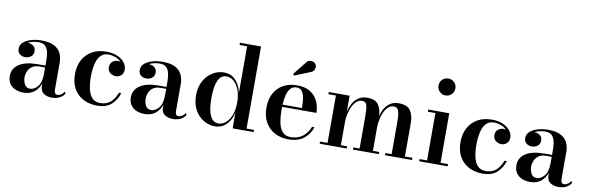

<svg xmlns="http://www.w3.org/2000/svg" viewBox="-51 -1215 5167 1682"><g transform="rotate(10 2532.0 -374.0)"><path d="M184.5 10Q119.5 10 80.8 -23.2Q42 -56.5 42 -113.5Q42 -180.5 99.8 -218.8Q157.5 -257 264 -257H334V-304.5Q334 -340.5 327.5 -373.5Q321 -406.5 301.2 -427.5Q281.5 -448.5 241.5 -448.5Q219 -448.5 193.2 -443.2Q167.5 -438 146.5 -427Q174.5 -427 196.5 -411Q218.5 -395 218.5 -365Q218.5 -331.5 196 -315.2Q173.5 -299 146.5 -299Q116.5 -299 96.8 -315.8Q77 -332.5 77 -363Q77 -398 104.5 -421.2Q132 -444.5 174.5 -456.2Q217 -468 262.5 -468Q336 -468 377.2 -445.5Q418.5 -423 435.5 -386Q452.5 -349 452.5 -304.5V-62Q452.5 -45.5 458.8 -34Q465 -22.5 483.5 -22.5Q496 -22.5 512.8 -32.5Q529.5 -42.5 539 -61L550 -46.5Q536 -21 506.2 -5.5Q476.5 10 436 10Q393 10 363.5 -10.5Q334 -31 334 -78.5V-100Q317.5 -48.5 279 -19.2Q240.5 10 184.5 10ZM236 -34Q272 -34 303 -70.2Q334 -106.5 334 -182.5V-240H283.5Q243 -240 218.5 -222.2Q194 -204.5 182.8 -178Q171.5 -151.5 171.5 -126Q171.5 -89.5 187 -61.8Q202.5 -34 236 -34Z M838.5 10Q771.5 10 717.8 -17.2Q664 -44.5 632.8 -98Q601.5 -151.5 601.5 -230Q601.5 -299 629.2 -353Q657 -407 710.5 -438.5Q764 -470 841 -470Q896.5 -470 937.8 -452Q979 -434 1001.8 -405Q1024.5 -376 1024.5 -342.5Q1024.5 -309.5 1004.2 -291Q984 -272.5 955.5 -272.5Q931 -272.5 907.2 -289Q883.5 -305.5 883.5 -341.5Q883.5 -373 905.2 -390.5Q927 -408 955.5 -408Q965.5 -408 975 -405.5Q953.5 -426 923 -437.2Q892.5 -448.5 863.5 -448.5Q824.5 -448.5 800.5 -428Q776.5 -407.5 764 -374.5Q751.5 -341.5 747 -303.5Q742.5 -265.5 742.5 -230Q742.5 -173 752.8 -124.5Q763 -76 789 -46.5Q815 -17 862 -17Q921.5 -17 956.2 -50.2Q991 -83.5 1010 -134.5H1030.5Q1011 -71 965.5 -30.5Q920 10 838.5 10Z M1261.5 10Q1196.5 10 1157.8 -23.2Q1119 -56.5 1119 -113.5Q1119 -180.5 1176.8 -218.8Q1234.5 -257 1341 -257H1411V-304.5Q1411 -340.5 1404.5 -373.5Q1398 -406.5 1378.2 -427.5Q1358.5 -448.5 1318.5 -448.5Q1296 -448.5 1270.2 -443.2Q1244.5 -438 1223.5 -427Q1251.5 -427 1273.5 -411Q1295.5 -395 1295.5 -365Q1295.5 -331.5 1273 -315.2Q1250.5 -299 1223.5 -299Q1193.5 -299 1173.8 -315.8Q1154 -332.5 1154 -363Q1154 -398 1181.5 -421.2Q1209 -444.5 1251.5 -456.2Q1294 -468 1339.5 -468Q1413 -468 1454.2 -445.5Q1495.5 -423 1512.5 -386Q1529.5 -349 1529.5 -304.5V-62Q1529.5 -45.5 1535.8 -34Q1542 -22.5 1560.5 -22.5Q1573 -22.5 1589.8 -32.5Q1606.5 -42.5 1616 -61L1627 -46.5Q1613 -21 1583.2 -5.5Q1553.5 10 1513 10Q1470 10 1440.5 -10.5Q1411 -31 1411 -78.5V-100Q1394.5 -48.5 1356 -19.2Q1317.5 10 1261.5 10ZM1313 -34Q1349 -34 1380 -70.2Q1411 -106.5 1411 -182.5V-240H1360.5Q1320 -240 1295.5 -222.2Q1271 -204.5 1259.8 -178Q1248.5 -151.5 1248.5 -126Q1248.5 -89.5 1264 -61.8Q1279.5 -34 1313 -34Z M1886 9.5Q1833 9.5 1785.5 -19Q1738 -47.5 1708.2 -101Q1678.5 -154.5 1678.5 -229.5Q1678.5 -304.5 1708.2 -358.2Q1738 -412 1785.5 -440.8Q1833 -469.5 1886 -469.5Q1946.5 -469.5 1987.5 -429Q2028.5 -388.5 2044.5 -318V-730.5H1977.5V-750H2165V-19.5H2231.5V0H2044.5V-141Q2028.5 -71 1987.5 -30.8Q1946.5 9.5 1886 9.5ZM1914 -20.5Q1946.5 -20.5 1976.5 -44.8Q2006.5 -69 2025.5 -115.5Q2044.5 -162 2044.5 -229.5Q2044.5 -297 2025.5 -344Q2006.5 -391 1976.5 -415.2Q1946.5 -439.5 1914 -439.5Q1815 -439.5 1815 -229.5Q1815 -20.5 1914 -20.5Z M2540.5 10Q2473.5 10 2420 -18Q2366.5 -46 2335.5 -99.8Q2304.5 -153.5 2304.5 -230Q2304.5 -306.5 2334 -360Q2363.5 -413.5 2415.8 -441.5Q2468 -469.5 2535.5 -469.5Q2608.5 -469.5 2654.5 -440.2Q2700.5 -411 2722 -363.2Q2743.5 -315.5 2743.5 -261H2438.5Q2438 -249 2438 -236Q2438 -174.5 2447.8 -123.8Q2457.5 -73 2483.2 -43Q2509 -13 2557 -13Q2622 -13 2665.2 -47.2Q2708.5 -81.5 2727.5 -134.5H2749Q2729.5 -72.5 2678.2 -31.2Q2627 10 2540.5 10ZM2535.5 -450.5Q2501.5 -450.5 2481.2 -427.8Q2461 -405 2451.2 -366.5Q2441.5 -328 2439 -281H2612Q2611.5 -308.5 2609.5 -338.2Q2607.5 -368 2600 -393.5Q2592.5 -419 2577.2 -434.8Q2562 -450.5 2535.5 -450.5ZM2494.5 -549 2483.5 -562 2576 -677.5Q2588.5 -696 2605.8 -700Q2623 -704 2638.2 -698Q2653.5 -692 2661 -680.5Q2673.5 -661 2664.5 -636.2Q2655.5 -611.5 2629 -603.5Z M3004 -460V-321Q3013.5 -359 3032.5 -393Q3051.5 -427 3083 -448.2Q3114.5 -469.5 3161 -469.5Q3232 -469.5 3259.5 -430Q3287 -390.5 3289 -329Q3298 -365.5 3316.5 -397.5Q3335 -429.5 3365.8 -449.5Q3396.5 -469.5 3442 -469.5Q3516 -469.5 3544.8 -427.2Q3573.5 -385 3573.5 -319.5V-19.5H3640.5V0H3399.5V-19.5H3455.5V-308.5Q3455.5 -371.5 3445.5 -403Q3435.5 -434.5 3403.5 -434.5Q3374 -434.5 3352.5 -414.8Q3331 -395 3316.8 -363.2Q3302.5 -331.5 3295.8 -295.2Q3289 -259 3289 -226.5V-19.5H3345V0H3114.5V-19.5H3170.5V-308.5Q3170.5 -371.5 3162.2 -403Q3154 -434.5 3122 -434.5Q3093.5 -434.5 3071.2 -414.8Q3049 -395 3034 -363.2Q3019 -331.5 3011.5 -295.2Q3004 -259 3004 -226.5V-19.5H3059.5V0H2818.5V-19.5H2885.5V-440.5H2818.5V-460Z M3830.5 -608Q3799 -608 3777.2 -630Q3755.5 -652 3755.5 -683.5Q3755.5 -715 3777.2 -736.8Q3799 -758.5 3830.5 -758.5Q3862 -758.5 3883.8 -736.8Q3905.5 -715 3905.5 -683.5Q3905.5 -652 3883.8 -630Q3862 -608 3830.5 -608ZM3890.5 -460V-19.5H3957V0H3704V-19.5H3770.5V-440.5H3704V-460Z M4268 10Q4201 10 4147.2 -17.2Q4093.5 -44.5 4062.2 -98Q4031 -151.5 4031 -230Q4031 -299 4058.8 -353Q4086.5 -407 4140 -438.5Q4193.5 -470 4270.5 -470Q4326 -470 4367.2 -452Q4408.5 -434 4431.2 -405Q4454 -376 4454 -342.5Q4454 -309.5 4433.8 -291Q4413.5 -272.5 4385 -272.5Q4360.5 -272.5 4336.8 -289Q4313 -305.5 4313 -341.5Q4313 -373 4334.8 -390.5Q4356.5 -408 4385 -408Q4395 -408 4404.5 -405.5Q4383 -426 4352.5 -437.2Q4322 -448.5 4293 -448.5Q4254 -448.5 4230 -428Q4206 -407.5 4193.5 -374.5Q4181 -341.5 4176.5 -303.5Q4172 -265.5 4172 -230Q4172 -173 4182.2 -124.5Q4192.5 -76 4218.5 -46.5Q4244.5 -17 4291.5 -17Q4351 -17 4385.8 -50.2Q4420.5 -83.5 4439.5 -134.5H4460Q4440.5 -71 4395 -30.5Q4349.5 10 4268 10Z M4691 10Q4626 10 4587.2 -23.2Q4548.5 -56.5 4548.5 -113.5Q4548.5 -180.5 4606.2 -218.8Q4664 -257 4770.5 -257H4840.5V-304.5Q4840.5 -340.5 4834 -373.5Q4827.5 -406.5 4807.8 -427.5Q4788 -448.5 4748 -448.5Q4725.5 -448.5 4699.8 -443.2Q4674 -438 4653 -427Q4681 -427 4703 -411Q4725 -395 4725 -365Q4725 -331.5 4702.5 -315.2Q4680 -299 4653 -299Q4623 -299 4603.2 -315.8Q4583.5 -332.5 4583.5 -363Q4583.5 -398 4611 -421.2Q4638.5 -444.5 4681 -456.2Q4723.5 -468 4769 -468Q4842.5 -468 4883.8 -445.5Q4925 -423 4942 -386Q4959 -349 4959 -304.5V-62Q4959 -45.5 4965.2 -34Q4971.5 -22.5 4990 -22.5Q5002.5 -22.5 5019.2 -32.5Q5036 -42.5 5045.5 -61L5056.5 -46.5Q5042.5 -21 5012.8 -5.5Q4983 10 4942.5 10Q4899.5 10 4870 -10.5Q4840.5 -31 4840.5 -78.5V-100Q4824 -48.5 4785.5 -19.2Q4747 10 4691 10ZM4742.5 -34Q4778.5 -34 4809.5 -70.2Q4840.5 -106.5 4840.5 -182.5V-240H4790Q4749.5 -240 4725 -222.2Q4700.5 -204.5 4689.2 -178Q4678 -151.5 4678 -126Q4678 -89.5 4693.5 -61.8Q4709 -34 4742.5 -34Z"/></g></svg>

Font: Bodoni Moda SemiBold
Style: Regular
Weight: 600
Designer: Owen Earl
Foundry: indestructible type
Version: Version 2.005; ttfautohint (v1.8.4.7-5d5b)